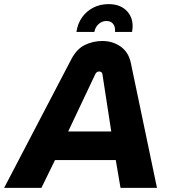

<svg xmlns="http://www.w3.org/2000/svg" viewBox="-60 -912 823 932"><path d="M-40 0 287 -626Q313 -675 352.5 -694Q392 -713 437 -713Q487 -713 525.5 -686Q564 -659 575 -607L702 0H525L502 -135H207L141 0ZM271 -274H480L437 -553Q436 -559 431.5 -562Q427 -565 421 -565Q416 -565 411 -562Q406 -559 403 -553ZM311 -757Q317 -798 338.5 -828Q360 -858 393 -875Q426 -892 467 -892Q528 -892 560 -854Q592 -816 581 -757H498Q500 -771 496 -783Q492 -795 482.5 -802.5Q473 -810 456 -810Q435 -810 418.5 -795Q402 -780 398 -757Z"/></svg>

Font: MuseoModerno Thin
Style: Bold Italic
Weight: 700
Italic angle: -9°
Version: Version 1.003